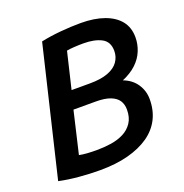

<svg xmlns="http://www.w3.org/2000/svg" viewBox="-127 -816 902 939"><g transform="rotate(-20 323.5 -346.5)"><path d="M237 8Q182 8 126.5 3Q71 -2 25 -12L185 -681Q232 -691 287 -696Q342 -701 392 -701Q463 -701 514.5 -682.5Q566 -664 593.5 -629.5Q621 -595 621 -544Q621 -509 607.5 -475Q594 -441 565 -413.5Q536 -386 491 -367Q536 -350 559.5 -314.5Q583 -279 583 -236Q583 -178 560 -133Q537 -88 492.5 -57Q448 -26 384 -9Q320 8 237 8ZM255 -90Q293 -90 329.5 -95.5Q366 -101 395.5 -116Q425 -131 443 -158Q461 -185 461 -226Q461 -254 448 -273.5Q435 -293 406.5 -304Q378 -315 331 -315H215L164 -97Q182 -93 206.5 -91.5Q231 -90 255 -90ZM239 -408H334Q392 -408 429 -422Q466 -436 483.5 -461Q501 -486 501 -517Q501 -565 465 -584Q429 -603 371 -603Q348 -603 323.5 -601.5Q299 -600 284 -597Z"/></g></svg>

Font: Ubuntu Sans SemiBold
Style: Italic
Weight: 600
Italic angle: -13.5°
Designer: Dalton Maag Ltd
Foundry: Dalton Maag Ltd
Version: Version 1.006